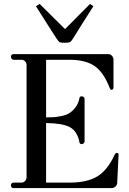

<svg xmlns="http://www.w3.org/2000/svg" viewBox="-20 -963 662 983"><path d="M310 -744Q291 -744 285 -747.5Q279 -751 270 -765Q260 -780 245 -803.5Q230 -827 206 -865Q182 -903 164 -931L183 -943L313 -814L441 -943L458 -931Q430 -888 394.5 -831Q359 -774 354 -766Q345 -751 338 -747.5Q331 -744 310 -744ZM51 0Q36 0 36 -14Q36 -28 51 -28H90Q100 -28 108 -36Q116 -44 116 -55V-630Q116 -641 108.5 -649Q101 -657 90 -657H51Q45 -657 40.5 -661.5Q36 -666 36 -672Q36 -686 51 -686H535Q545 -686 553 -677.5Q561 -669 561 -658V-514Q561 -509 557.5 -506Q554 -503 552 -503Q545 -503 541 -514Q510 -594 463.5 -625.5Q417 -657 335 -657H216V-362Q240 -362 255.5 -363Q271 -364 295 -369Q319 -374 334.5 -383.5Q350 -393 365 -411.5Q380 -430 386 -457Q386 -470 399 -470Q404 -470 408.5 -466Q413 -462 413 -457V-239Q413 -234 408.5 -229.5Q404 -225 399 -225Q386 -225 386 -239Q374 -293 336.5 -312.5Q299 -332 216 -333V-28H336Q426 -28 478.5 -60Q531 -92 567 -171Q571 -180 580 -180Q587 -180 587 -171L580 -26Q580 -16 571 -8Q562 0 551 0Z"/></svg>

Font: HK Venetian
Style: Regular
Weight: 400
Designer: Alfredo Marco Pradil
Foundry: Alfredo Marco Pradil
Version: Version 1.000;PS 001.000;hotconv 1.0.88;makeotf.lib2.5.64775